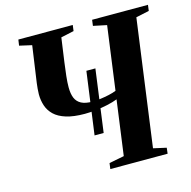

<svg xmlns="http://www.w3.org/2000/svg" viewBox="-108 -850 955 958"><g transform="rotate(-15 369.5 -371.5)"><path d="M313 -182.5 357 -504.5H403.5L360 -182.5ZM345.5 0 349.5 -30 427 -45 465.5 -328Q442.5 -319 412.5 -312.5Q382.5 -306 351.8 -302.5Q321 -299 294.5 -299Q237 -299 198.5 -311Q160 -323 138 -344.2Q116 -365.5 106.8 -393.2Q97.5 -421 97.5 -452.5Q97.5 -466.5 99 -481.2Q100.5 -496 102 -509L129 -698L65 -712.5L69.5 -743H350.5L346.5 -712.5L279.5 -698L262 -573.5Q257 -537 253.5 -505Q250 -473 250 -448Q250 -414 259.2 -392Q268.5 -370 289.8 -359Q311 -348 347 -348Q364.5 -348 387.8 -351Q411 -354 433.5 -359Q456 -364 471.5 -370.5L516 -698L446.5 -712.5L450.5 -743H739L735 -712.5L667 -698L578 -45L645 -30L641.5 0Z"/></g></svg>

Font: Merriweather 96pt
Style: Bold Italic
Weight: 700
Italic angle: -7.8°
Version: Version 2.101